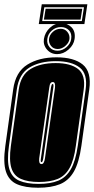

<svg xmlns="http://www.w3.org/2000/svg" viewBox="-27 -870 441 901"><path d="M152 11Q91 11 53 -5.5Q15 -22 1 -64.5Q-13 -107 -2 -185L35 -451Q46 -532 101 -566.5Q156 -601 238 -601Q320 -601 361.5 -567Q403 -533 392 -451L355 -186Q344 -107 319.5 -64.5Q295 -22 254 -5.5Q213 11 152 11ZM154 -7Q209 -7 246 -22Q283 -37 305.5 -76Q328 -115 338 -186L375 -451Q385 -523 347 -553Q309 -583 235 -583Q160 -583 111 -553Q62 -523 52 -451L15 -185Q5 -115 17 -76Q29 -37 63.5 -22Q98 -7 154 -7ZM156 -16Q104 -16 71 -30.5Q38 -45 26.5 -81.5Q15 -118 24 -185L61 -451Q71 -519 117 -546.5Q163 -574 234 -574Q304 -574 339.5 -546Q375 -518 366 -451L329 -186Q320 -118 299 -81Q278 -44 243 -30Q208 -16 156 -16ZM168 -100Q180 -100 184 -127L231 -458Q234 -485 221 -485Q214 -485 210 -479.5Q206 -474 204 -458L157 -127Q154 -100 168 -100ZM168 -109Q162 -109 165 -127L212 -458Q214 -469 216 -472.5Q218 -476 220 -476Q226 -476 223 -458L176 -127Q173 -109 168 -109ZM241 -616Q212 -616 193.5 -637.5Q175 -659 179 -687Q184 -718 207 -739.5Q230 -761 261 -761Q290 -761 309 -741.5Q328 -722 323 -687Q319 -659 294.5 -637.5Q270 -616 241 -616ZM243 -632Q266 -632 285 -648.5Q304 -665 307 -687Q311 -713 296.5 -728Q282 -743 259 -743Q235 -743 216.5 -727Q198 -711 195 -687Q192 -665 205.5 -648.5Q219 -632 243 -632ZM244 -640Q223 -640 212 -655Q201 -670 203 -687Q205 -706 221 -720.5Q237 -735 258 -735Q277 -735 289 -720.5Q301 -706 299 -687Q297 -670 280 -655Q263 -640 244 -640ZM155 -757 169 -850H383L369 -757ZM171 -771H357L367 -836H181ZM179 -778 187 -829H359L351 -778Z"/></svg>

Font: Alumni Sans Collegiate One SC
Style: Italic
Weight: 400
Italic angle: -8°
Designer: Robert E. Leuschke
Foundry: Robert E. Leuschke
Version: Version 1.100